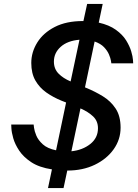

<svg xmlns="http://www.w3.org/2000/svg" viewBox="-20 -857 701 976"><path d="M224 99 244 4Q179 -6 139 -32.5Q99 -59 77.5 -91.5Q56 -124 47.5 -154Q39 -184 38 -204Q37 -224 37 -224H151Q151 -224 153 -207.5Q155 -191 164.5 -168Q174 -145 197.5 -123.5Q221 -102 265 -93L316 -336L293 -345Q251 -362 216 -386.5Q181 -411 160 -447.5Q139 -484 139 -537Q139 -592 169.5 -641Q200 -690 258.5 -720Q317 -750 401 -750H404L423 -837H502L482 -742Q535 -730 569 -705.5Q603 -681 621 -652Q639 -623 647 -596Q655 -569 656 -552Q657 -535 657 -535H546Q546 -535 544 -548Q542 -561 534 -580Q526 -599 509 -617Q492 -635 461 -646L412 -413L419 -410Q463 -392 503 -367.5Q543 -343 568 -305Q593 -267 593 -208Q593 -148 558 -98.5Q523 -49 462 -19.5Q401 10 322 10L303 99ZM254 -544Q254 -507 277.5 -483Q301 -459 339 -443L384 -655Q323 -650 288.5 -619Q254 -588 254 -544ZM478 -205Q478 -242 453 -265.5Q428 -289 389 -306L343 -88Q400 -94 439 -125Q478 -156 478 -205Z"/></svg>

Font: Be Vietnam Pro Medium
Style: Italic
Weight: 500
Italic angle: -12°
Designer: Lam Bao, Tony Le, Vietanh Nguyen
Foundry: Yellow Type Foundry
Version: Version 1.002; ttfautohint (v1.8.3)